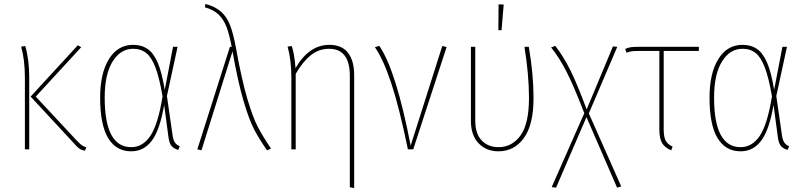

<svg xmlns="http://www.w3.org/2000/svg" viewBox="-20 -756 4072 972"><path d="M161 -267 368 -45Q384 -28 394 -21Q404 -14 417 -10L410 7Q393 4 381.5 -4Q370 -12 353 -32L135 -267L374 -527L391 -517ZM128 -362V0H106V-363Q106 -453 87 -520L108 -523Q128 -454 128 -362Z M814 -301 856 -519H879L825 -270L854 -69Q858 -44 867 -32.5Q876 -21 890 -16L882 3Q861 -3 849 -16.5Q837 -30 833 -61L811 -225Q790 -100 749.5 -45Q709 10 644 10Q568 10 527.5 -57Q487 -124 487 -262Q487 -385 531.5 -457Q576 -529 654 -529Q697 -529 727.5 -508Q758 -487 779 -437.5Q800 -388 814 -301ZM510 -262Q510 -11 644 -11Q703 -11 741.5 -68.5Q780 -126 803 -268Q787 -361 767.5 -413Q748 -465 721 -487Q694 -509 654 -509Q590 -509 550 -444.5Q510 -380 510 -262Z M1175 -511Q1204 -350 1232.5 -254.5Q1261 -159 1286.5 -111Q1312 -63 1352 -4L1332 5Q1292 -52 1266.5 -101Q1241 -150 1213 -244.5Q1185 -339 1157 -496L1000 5L979 0L1144 -519H1153Q1141 -582 1126.5 -620Q1112 -658 1086.5 -682.5Q1061 -707 1017 -719L1020 -736Q1070 -723 1099.5 -696.5Q1129 -670 1145.5 -626.5Q1162 -583 1175 -511Z M1773 -375V196L1751 192V-372Q1751 -509 1646 -509Q1594 -509 1553 -476Q1512 -443 1477 -382V0H1455V-363Q1455 -453 1436 -520L1457 -523Q1471 -482 1476 -411Q1544 -529 1648 -529Q1710 -529 1741.5 -489Q1773 -449 1773 -375Z M2059 -19 2219 -523 2241 -518 2072 0H2045Q2001 -213 1961 -334Q1921 -455 1878 -517L1900 -524Q1985 -401 2059 -19Z M2681 -260Q2681 -124 2632 -57Q2583 10 2504 10Q2442 10 2403 -30.5Q2364 -71 2364 -144V-519H2386V-145Q2386 -79 2418.5 -45Q2451 -11 2504 -11Q2572 -11 2615 -70Q2658 -129 2658 -260Q2658 -377 2635 -519H2657Q2681 -382 2681 -260ZM2504 -734 2530 -733 2519 -603H2503Z M3125 188 3104 194 2949 -163 2795 194 2773 191 2938 -183Q2884 -323 2847.5 -394Q2811 -465 2770 -516L2791 -524Q2832 -471 2866.5 -402.5Q2901 -334 2950 -202L3083 -521L3105 -519L2961 -182Z M3340 -498V-101Q3340 -63 3350 -44Q3360 -25 3385 -14L3378 5Q3345 -9 3331.5 -32.5Q3318 -56 3318 -101V-498H3214Q3190 -498 3178.5 -496.5Q3167 -495 3152 -489L3145 -508Q3159 -515 3173.5 -517Q3188 -519 3212 -519H3518V-498Z M3899 -301 3941 -519H3964L3910 -270L3939 -69Q3943 -44 3952 -32.5Q3961 -21 3975 -16L3967 3Q3946 -3 3934 -16.5Q3922 -30 3918 -61L3896 -225Q3875 -100 3834.5 -45Q3794 10 3729 10Q3653 10 3612.5 -57Q3572 -124 3572 -262Q3572 -385 3616.5 -457Q3661 -529 3739 -529Q3782 -529 3812.5 -508Q3843 -487 3864 -437.5Q3885 -388 3899 -301ZM3595 -262Q3595 -11 3729 -11Q3788 -11 3826.5 -68.5Q3865 -126 3888 -268Q3872 -361 3852.5 -413Q3833 -465 3806 -487Q3779 -509 3739 -509Q3675 -509 3635 -444.5Q3595 -380 3595 -262Z"/></svg>

Font: Fira Sans Condensed Thin
Style: Regular
Weight: 250
Width: 3
Designer: Carrois Corporate & Edenspiekermann AG
Foundry: Carrois Corporate GbR & Edenspiekermann AG
Version: Version 4.203